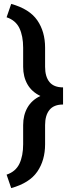

<svg xmlns="http://www.w3.org/2000/svg" viewBox="-20 -800 375 996"><path d="M307.1 -346.7V-279.3V-257.8Q259.3 -257.8 236.6 -229.7Q213.9 -201.7 213.9 -150.9V-51.8Q213.9 31.7 173.3 90.6Q132.8 149.4 38.1 175.8L14.2 106Q61 90.3 80.6 49.6Q100.1 8.8 100.1 -51.8V-150.9Q100.1 -202.6 122.3 -241.7Q144.5 -280.8 189.5 -302.2Q144.5 -323.7 122.3 -362.8Q100.1 -401.9 100.1 -453.6V-552.7Q100.1 -613.3 80.6 -654.1Q61 -694.8 14.2 -710.4L38.1 -779.8Q132.8 -753.4 173.3 -694.8Q213.9 -636.2 213.9 -552.7V-453.6Q213.9 -402.3 236.6 -374.5Q259.3 -346.7 307.1 -346.7Z"/></svg>

Font: Heebo Medium
Style: Regular
Weight: 500
Designer: Oded Ezer
Foundry: Meir Sadan
Version: Version 2.001; ttfautohint (v1.5.14-ce02) -l 8 -r 50 -G 200 